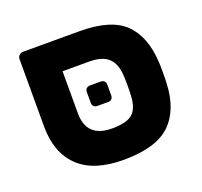

<svg xmlns="http://www.w3.org/2000/svg" viewBox="-105 -690 861 820"><g transform="rotate(-20 325.0 -280.5)"><path d="M53 0ZM53 -241V-546Q53 -557 60.5 -564Q68 -571 78 -571H334Q477 -571 539.5 -510Q602 -449 608 -330Q609 -320 609 -283Q609 -245 608 -235Q603 -115 537.5 -52.5Q472 10 325 10Q189 10 121 -55.5Q53 -121 53 -241ZM447 -240Q448 -250 448 -283Q448 -315 447 -325Q445 -381 417 -408Q389 -435 329 -435H208V-244Q208 -133 324 -133Q392 -133 418.5 -157.5Q445 -182 447 -240ZM275 -267V-316Q275 -326 281 -332Q287 -338 297 -338H346Q356 -338 362 -332Q368 -326 368 -316V-267Q368 -257 362 -251Q356 -245 346 -245H297Q287 -245 281 -251Q275 -257 275 -267Z"/></g></svg>

Font: Hezaedrus
Style: Bold
Weight: 700
Designer: Hubert & Fischer
Foundry: Hubert & Fischer
Version: Version 1.10;September 3, 2019;FontCreator 11.5.0.2425 64-bi